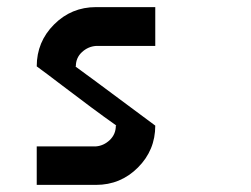

<svg xmlns="http://www.w3.org/2000/svg" viewBox="-20 -520 707 540"><path d="M250 -108.3Q271.7 -110 288.8 -126.2Q305.8 -142.5 305.8 -166.7H307.5Q273.3 -190.8 236.3 -218.3Q199.2 -245.8 153.3 -280.8Q107.5 -315.8 83.3 -333.3Q83.3 -402.5 132.1 -451.2Q180.8 -500 250 -500H416.7V-390.8H250Q227.5 -389.2 210.4 -373.3Q193.3 -357.5 193.3 -333.3H191.7Q201.7 -326.7 416.7 -166.7Q416.7 -97.5 367.9 -48.8Q319.2 0 250 0H83.3V-108.3Z"/></svg>

Font: 0xA000-Mono
Style: Mono-Bold
Weight: 700
Version: Version 0.1